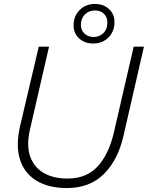

<svg xmlns="http://www.w3.org/2000/svg" viewBox="-20 -940 748 971"><path d="M318 11Q225 11 164 -26.5Q103 -64 81 -133.5Q59 -203 81 -300L176 -704H228L132 -287Q113 -206 132 -150.5Q151 -95 200 -66Q249 -37 321 -37Q417 -37 473 -97.5Q529 -158 555 -266L656 -704H708L604 -251Q576 -130 505 -59.5Q434 11 318 11ZM460 -920Q504 -920 531.5 -894Q559 -868 559 -829Q559 -781 528.5 -750.5Q498 -720 452 -720Q408 -720 380 -746Q352 -772 352 -811Q352 -859 383 -889.5Q414 -920 460 -920ZM460 -887Q429 -887 409 -866.5Q389 -846 389 -814Q389 -787 407.5 -770Q426 -753 453 -753Q482 -753 502.5 -772.5Q523 -792 523 -826Q523 -853 506 -870Q489 -887 460 -887Z"/></svg>

Font: Prodigy Sans Light
Style: Italic
Weight: 300
Italic angle: -13°
Designer: Wei Huang
Foundry: Wei Huang
Version: Version 1.003; ttfautohint (v1.8.3)